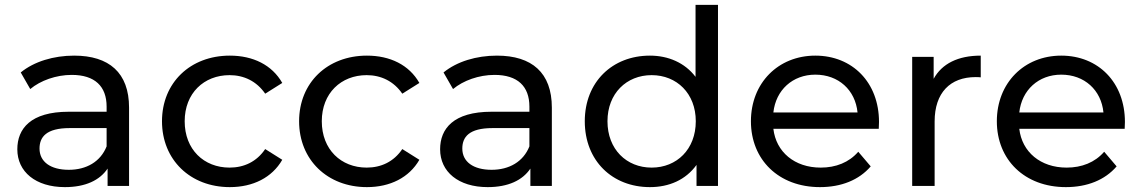

<svg xmlns="http://www.w3.org/2000/svg" viewBox="-20 -762 4674 787"><path d="M417 -162C392 -99 334 -66 262 -66C187 -66 142 -99 142 -153C142 -200 169 -237 266 -237H417ZM246 5C330 5 389 -23 421 -71V0H509V-321C509 -464 427 -534 284 -534C200 -534 120 -510 65 -465L104 -397C146 -432 210 -455 274 -455C369 -455 417 -408 417 -325V-304H262C105 -304 51 -234 51 -150C51 -58 126 5 246 5Z M922 5C1017 5 1095 -34 1137 -107L1067 -151C1032 -99 980 -75 921 -75C816 -75 737 -149 737 -265C737 -380 816 -454 921 -454C980 -454 1032 -429 1067 -378L1137 -422C1095 -496 1017 -534 922 -534C760 -534 644 -423 644 -265C644 -107 760 5 922 5Z M1484 5C1579 5 1657 -34 1699 -107L1629 -151C1594 -99 1542 -75 1483 -75C1378 -75 1299 -149 1299 -265C1299 -380 1378 -454 1483 -454C1542 -454 1594 -429 1629 -378L1699 -422C1657 -496 1579 -534 1484 -534C1322 -534 1206 -423 1206 -265C1206 -107 1322 5 1484 5Z M2150 -162C2125 -99 2067 -66 1995 -66C1920 -66 1875 -99 1875 -153C1875 -200 1902 -237 1999 -237H2150ZM1979 5C2063 5 2122 -23 2154 -71V0H2242V-321C2242 -464 2160 -534 2017 -534C1933 -534 1853 -510 1798 -465L1837 -397C1879 -432 1943 -455 2007 -455C2102 -455 2150 -408 2150 -325V-304H1995C1838 -304 1784 -234 1784 -150C1784 -58 1859 5 1979 5Z M2651 -75C2548 -75 2470 -150 2470 -265C2470 -379 2548 -454 2651 -454C2754 -454 2832 -379 2832 -265C2832 -150 2754 -75 2651 -75ZM2923 -742H2831V-447C2787 -505 2719 -534 2644 -534C2490 -534 2377 -426 2377 -265C2377 -103 2490 5 2644 5C2723 5 2791 -25 2835 -86V0H2923Z M3150 -301C3160 -393 3229 -456 3322 -456C3417 -456 3486 -393 3495 -301ZM3341 5C3428 5 3501 -24 3549 -80L3498 -140C3460 -96 3406 -75 3344 -75C3237 -75 3161 -139 3150 -234H3582C3582 -243 3583 -255 3583 -262C3583 -424 3474 -534 3322 -534C3170 -534 3058 -422 3058 -265C3058 -107 3172 5 3341 5Z M3811 -264C3811 -382 3875 -446 3979 -446C3986 -446 3992 -446 4000 -445V-534C3907 -534 3841 -501 3807 -439V-529H3719V0H3811Z M4158 -301C4168 -393 4237 -456 4330 -456C4425 -456 4494 -393 4503 -301ZM4349 5C4436 5 4509 -24 4557 -80L4506 -140C4468 -96 4414 -75 4352 -75C4245 -75 4169 -139 4158 -234H4590C4590 -243 4591 -255 4591 -262C4591 -424 4482 -534 4330 -534C4178 -534 4066 -422 4066 -265C4066 -107 4180 5 4349 5Z"/></svg>

Font: Montserrat-Alt1 Med
Style: Regular
Weight: 500
Designer: Differentunic
Foundry: Differentunic
Version: Version 7.222